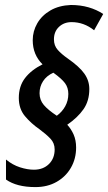

<svg xmlns="http://www.w3.org/2000/svg" viewBox="-20 -781 440 782"><path d="M124 -19Q47.9 -19 4.4 -49.8V-131.3Q30.8 -109.4 61.3 -99.6Q91.8 -89.8 118.2 -89.8Q155.8 -89.8 179.2 -112.8Q202.6 -135.7 202.6 -172.4Q202.6 -198.2 185.3 -216.3Q168 -234.4 141.6 -253.9Q106.4 -278.3 81.5 -308.1Q56.6 -337.9 56.6 -382.3Q56.6 -430.2 82 -463.1Q107.4 -496.1 153.3 -519Q113.3 -558.1 113.3 -617.2Q113.3 -653.8 131.8 -686Q150.4 -718.3 185.3 -738.5Q220.2 -758.8 268.6 -760.7Q307.6 -760.7 340.6 -751.2Q373.5 -741.7 400.4 -724.1L363.3 -657.7Q321.8 -690.9 271.5 -690.9Q240.7 -690.9 220.2 -671.6Q199.7 -652.3 199.7 -620.6Q199.7 -595.2 215.1 -577.9Q230.5 -560.5 256.3 -542.5Q303.2 -509.8 323.5 -481.2Q343.8 -452.6 343.8 -418.5Q343.8 -370.1 320.1 -336.2Q296.4 -302.2 253.9 -272.9Q269.5 -256.3 279.8 -233.2Q290 -210 290 -180.2Q290 -134.8 269 -98.1Q248 -61.5 210.7 -40.3Q173.3 -19 124 -19ZM211.4 -309.6Q232.9 -325.2 245.6 -348.1Q258.3 -371.1 258.3 -398.4Q258.3 -423.8 244.9 -442.1Q231.4 -460.4 197.3 -484.9Q169.4 -472.2 155.3 -450.2Q141.1 -428.2 141.1 -401.4Q141.1 -374 158.4 -353.5Q175.8 -333 211.4 -309.6Z"/></svg>

Font: Open Sans Condensed SemiBold
Style: Italic
Weight: 600
Width: 3
Italic angle: -12°
Designer: Monotype Design Team
Foundry: Monotype Imaging Inc.
Version: Version 3.000; ttfautohint (v1.8.4)